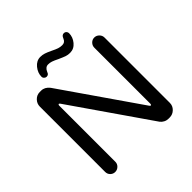

<svg xmlns="http://www.w3.org/2000/svg" viewBox="-214 -1024 1211 1211"><g transform="rotate(-45 392.0 -418.5)"><path d="M234.4 -748Q234.4 -782.2 258.8 -812Q283.2 -841.8 317.4 -841.8Q335.9 -841.8 352.5 -836.4Q369.1 -831.1 395.5 -818.4Q420.9 -805.7 436 -800.8Q451.2 -795.9 467.8 -795.9Q480.5 -795.9 488.8 -801.8Q497.1 -807.6 502.9 -821.3Q510.7 -842.8 528.3 -842.8Q538.1 -842.8 544.4 -836.4Q550.8 -830.1 551.8 -820.3Q551.8 -784.2 527.8 -755.4Q503.9 -726.6 468.8 -726.6Q450.2 -726.6 434.6 -731.9Q418.9 -737.3 388.7 -751Q363.3 -763.7 348.6 -768.6Q334 -773.4 318.4 -773.4Q293.9 -773.4 281.2 -743.2Q275.4 -724.6 257.8 -724.6Q249 -724.6 241.7 -731.4Q234.4 -738.3 234.4 -748ZM93.8 -39.1V-622.1Q93.8 -648.4 112.8 -668Q131.8 -687.5 158.2 -687.5H170.9Q202.1 -687.5 225.6 -658.2L585.9 -137.7Q590.8 -131.8 593.8 -131.8Q595.7 -131.8 597.7 -134.8Q599.6 -137.7 599.6 -141.6V-641.6Q599.6 -660.2 612.8 -673.8Q626 -687.5 644.5 -687.5Q663.1 -687.5 676.8 -673.8Q690.4 -660.2 690.4 -641.6V-58.6Q690.4 -32.2 670.9 -13.2Q651.4 5.9 625 5.9H613.3Q597.7 5.9 583.5 -1.5Q569.3 -8.8 560.5 -20.5L198.2 -543.9Q193.4 -549.8 190.4 -549.8Q188.5 -549.8 186.5 -546.9Q184.6 -543.9 184.6 -540V-39.1Q184.6 -20.5 170.9 -7.3Q157.2 5.9 138.7 5.9Q120.1 5.9 106.9 -7.3Q93.8 -20.5 93.8 -39.1Z"/></g></svg>

Font: jf-openhuninn-1.1
Style: Regular
Weight: 400
Designer: [Kosugi Maru]
      Designed by Motoya company      

      [Varela Round]
      Joe Prince(Latin component); Avraham Co
Foundry: justfont CO.,LTD.
Version: 1.1